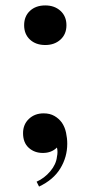

<svg xmlns="http://www.w3.org/2000/svg" viewBox="-20 -550 333 708"><path d="M141 -132Q164 -132 180.5 -122.5Q197 -113 208 -98Q219 -82 223.5 -61Q228 -40 228 -20Q228 29 202.5 71Q177 113 124 138L115 120Q144 107 165.5 81.5Q187 56 190 28Q194 10 190 -6Q170 14 138 14Q107 14 86 -5Q65 -24 65 -59Q65 -91 86.5 -111.5Q108 -132 141 -132ZM147 -530Q181 -530 203 -510Q225 -490 225 -457Q225 -424 203 -404Q181 -384 147 -384Q112 -384 90.5 -404Q69 -424 69 -457Q69 -490 90.5 -510Q112 -530 147 -530Z"/></svg>

Font: Playfair Display SemiBold
Style: Regular
Weight: 600
Designer: Claus Eggers Sørensen
Foundry: Claus Eggers Sørensen
Version: Version 1.203